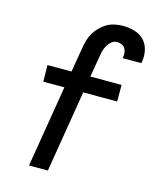

<svg xmlns="http://www.w3.org/2000/svg" viewBox="-112 -820 725 896"><g transform="rotate(15 250.5 -371.5)"><path d="M206 0H115L180 -395H78L77 -475H193L213 -594Q216 -613 221.5 -632Q227 -651 237.5 -668.5Q248 -686 262.5 -700.5Q277 -715 294.5 -725Q312 -735 332 -739Q352 -743 371 -743Q400 -743 427 -735Q454 -727 472.5 -708Q491 -689 497.5 -661Q504 -633 499 -604L498 -597H408V-600Q410 -612 409 -623.5Q408 -635 402 -644.5Q396 -654 385.5 -658.5Q375 -663 363 -663Q350 -663 338.5 -654.5Q327 -646 319.5 -633.5Q312 -621 308 -608Q304 -595 302 -581L284 -475H435V-395H271Z"/></g></svg>

Font: Iosevka Medium Oblique
Style: Regular
Weight: 500
Italic angle: -9°
Monospace: yes
Designer: Belleve Invis
Foundry: Belleve Invis
Version: Version 32.5.0; ttfautohint (v1.8.4)